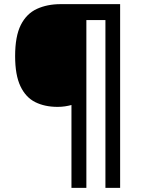

<svg xmlns="http://www.w3.org/2000/svg" viewBox="-20 -780 690 927"><path d="M560 127H489V-683H397V127H325V-273Q310 -269 293.5 -266.5Q277 -264 258 -264Q196 -264 150 -287Q104 -310 78.5 -364Q53 -418 53 -509Q53 -605 80.5 -659.5Q108 -714 158 -737Q208 -760 273 -760H560Z"/></svg>

Font: Noto Sans Symbols SemiBold
Style: Regular
Weight: 600
Version: Version 2.002